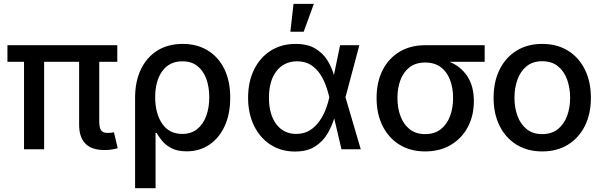

<svg xmlns="http://www.w3.org/2000/svg" viewBox="-20 -783 3166 1007"><path d="M528.8 3.9Q460 3.9 427.5 -30Q395 -64 395 -127.9V-459H211.4V0H106V-459H19V-545.9H595.2V-459H500.5V-148.4Q500.5 -114.3 509.5 -100.1Q518.6 -85.9 544.4 -85.9Q557.6 -85.9 564.7 -86.9Q571.8 -87.9 577.6 -89.8L597.2 -5.9Q586.4 -2.4 568.4 0.7Q550.3 3.9 528.8 3.9Z M688.5 204.1V-270Q688.5 -356 719 -419.4Q749.5 -482.9 805.4 -517.8Q861.3 -552.7 938 -552.7Q1013.2 -552.7 1069.3 -518.6Q1125.5 -484.4 1156.5 -421.1Q1187.5 -357.9 1187.5 -270.5Q1187.5 -184.6 1158.2 -121.3Q1128.9 -58.1 1077.4 -23.7Q1025.9 10.7 959.5 10.7Q910.2 10.7 878.7 -6.1Q847.2 -22.9 829.3 -45.4Q811.5 -67.9 801.8 -85.4H795.9V204.1ZM935.5 -80.6Q982.4 -80.6 1013.9 -105.7Q1045.4 -130.9 1061.5 -174.6Q1077.6 -218.3 1077.6 -272.9Q1077.6 -326.2 1062.3 -368.9Q1046.9 -411.6 1015.6 -436.5Q984.4 -461.4 937 -461.4Q868.2 -461.4 831.1 -409.9Q793.9 -358.4 793.9 -272.9Q793.9 -188 830.6 -134.3Q867.2 -80.6 935.5 -80.6Z M1526.4 11.7Q1454.1 11.7 1398.7 -24.2Q1343.3 -60.1 1312.3 -123.8Q1281.2 -187.5 1281.2 -270.5Q1281.2 -355 1312.7 -418.5Q1344.2 -481.9 1400.1 -517.3Q1456.1 -552.7 1529.8 -552.7Q1593.3 -552.7 1633.8 -528.3Q1674.3 -503.9 1697.3 -466.3Q1720.2 -428.7 1731.4 -389.6L1763.7 -545.9H1864.7L1792 -272.9L1872.1 0H1771L1732.9 -162.1Q1720.7 -121.6 1697.3 -81.5Q1673.8 -41.5 1632.8 -14.9Q1591.8 11.7 1526.4 11.7ZM1707 -272.9V-274.4Q1700.7 -301.3 1689.2 -333.5Q1677.7 -365.7 1658.7 -394.8Q1639.6 -423.8 1610.1 -442.6Q1580.6 -461.4 1538.6 -461.4Q1470.2 -461.4 1430.4 -410.4Q1390.6 -359.4 1390.6 -270.5Q1390.6 -182.6 1429.2 -131.6Q1467.8 -80.6 1533.7 -80.6Q1575.2 -80.6 1605.5 -99.9Q1635.7 -119.1 1656.2 -148.9Q1676.8 -178.7 1689 -211.4Q1701.2 -244.1 1707 -271.5ZM1502.9 -616.7 1519.5 -762.7H1626L1572.8 -616.7Z M2210 11.2Q2132.8 11.2 2075.7 -23.9Q2018.6 -59.1 1986.8 -122.1Q1955.1 -185.1 1955.1 -269Q1955.1 -353 1986.8 -415.3Q2018.6 -477.5 2075.9 -511.7Q2133.3 -545.9 2210 -545.9H2522V-459H2337.4Q2397 -434.6 2431.2 -382.8Q2465.3 -331.1 2465.3 -252.4Q2465.3 -176.3 2433.6 -116.7Q2401.9 -57.1 2344.5 -22.9Q2287.1 11.2 2210 11.2ZM2210 -455.1Q2160.6 -455.1 2128.4 -430.4Q2096.2 -405.8 2080.3 -363.5Q2064.5 -321.3 2064.5 -269Q2064.5 -217.3 2080.3 -174.3Q2096.2 -131.3 2128.4 -105.5Q2160.6 -79.6 2210 -79.6Q2259.8 -79.6 2292.2 -105.5Q2324.7 -131.3 2340.6 -174.6Q2356.4 -217.8 2356.4 -269Q2356.4 -321.3 2340.6 -363.5Q2324.7 -405.8 2292.2 -430.4Q2259.8 -455.1 2210 -455.1Z M2823.7 11.2Q2747.1 11.2 2689.7 -23.9Q2632.3 -59.1 2600.6 -122.3Q2568.8 -185.5 2568.8 -270Q2568.8 -355 2600.6 -418.7Q2632.3 -482.4 2689.7 -517.6Q2747.1 -552.7 2823.7 -552.7Q2900.9 -552.7 2958.3 -517.6Q3015.6 -482.4 3047.4 -418.7Q3079.1 -355 3079.1 -270Q3079.1 -185.5 3047.4 -122.3Q3015.6 -59.1 2958.3 -23.9Q2900.9 11.2 2823.7 11.2ZM2823.7 -79.6Q2873.5 -79.6 2906 -105.7Q2938.5 -131.8 2954.3 -175Q2970.2 -218.3 2970.2 -270Q2970.2 -322.3 2954.3 -366Q2938.5 -409.7 2906 -435.8Q2873.5 -461.9 2823.7 -461.9Q2774.4 -461.9 2742.2 -435.8Q2710 -409.7 2694.1 -366Q2678.2 -322.3 2678.2 -270Q2678.2 -218.3 2694.1 -175Q2710 -131.8 2742.2 -105.7Q2774.4 -79.6 2823.7 -79.6Z"/></svg>

Font: Inter Medium
Style: Regular
Weight: 500
Designer: Rasmus Andersson
Foundry: rsms
Version: Version 4.001;git-9221beed3